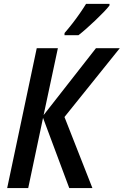

<svg xmlns="http://www.w3.org/2000/svg" viewBox="-20 -960 631 980"><path d="M16.6 0 167.5 -713.9H275.4L202.6 -372.6L469.7 -713.9H591.3L309.1 -362.8L451.7 0H333.5L199.7 -358.4L124 0ZM309.1 -780.3 309.6 -791.5Q329.1 -814 349.1 -839.6Q369.1 -865.2 387.2 -891.4Q405.3 -917.5 419.4 -940.4H539.1L538.6 -931.6Q528.3 -918 508.5 -897.5Q488.8 -877 465.3 -854.7Q441.9 -832.5 419.4 -812.7Q397 -793 380.4 -780.3Z"/></svg>

Font: Open Sans SemiCondensed SemiBold
Style: Italic
Weight: 600
Width: 4
Italic angle: -12°
Designer: Monotype Design Team
Foundry: Monotype Imaging Inc.
Version: Version 3.000